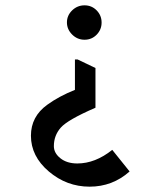

<svg xmlns="http://www.w3.org/2000/svg" viewBox="-20 -674 612 720"><path d="M250.5 -635Q270 -654 297 -654Q324 -654 342.5 -635Q361 -616 361 -589.5Q361 -563 342.5 -544Q324 -525 297 -525Q270 -525 250.5 -544.5Q231 -564 231 -590Q231 -616 250.5 -635ZM182 -126Q182 -100 206.5 -80.5Q231 -61 270 -61Q337 -61 401 -112L466 -31Q402 26 316 26Q230 26 163 -31Q96 -88 96 -165Q96 -237 157 -281Q201 -313 261 -337V-451H271L338 -419V-270Q234 -225 208 -195.5Q182 -166 182 -126Z"/></svg>

Font: Halant SemiBold
Style: Regular
Weight: 600
Designer: Hitesh Malaviya (Devanagari), Satya Rajpurohit (Latin)
Foundry: Indian Type Foundry
Version: Version 1.101;PS 1.0;hotconv 1.0.78;makeotf.lib2.5.61930; tt